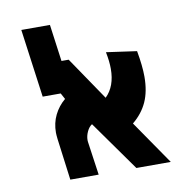

<svg xmlns="http://www.w3.org/2000/svg" viewBox="-71 -680 743 750"><g transform="rotate(-10 300.0 -304.5)"><path d="M503.5 -346Q503.5 -388.5 492.5 -449L372 -466Q379.5 -428.5 379.5 -399Q379.5 -329.5 340 -291L223.5 -462.5H195L175 -609H61.5L98.5 -338H170L183 -314Q156 -291.5 140.5 -260Q125 -228.5 125 -190.5Q125 -182.5 127 -164.5L148.5 0H261L242 -133Q241.5 -135.5 241.5 -140Q241.5 -157 249.5 -174Q257.5 -191 269.5 -198.5L410.5 0H547L427.5 -173.5Q466 -205 484.8 -246.5Q503.5 -288 503.5 -346Z"/></g></svg>

Font: JuliaMono Black
Style: Italic
Weight: 900
Italic angle: -9°
Monospace: yes
Designer: cormullion
Foundry: corm
Version: Version 0.057; ttfautohint (v1.8.4)